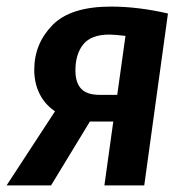

<svg xmlns="http://www.w3.org/2000/svg" viewBox="-43 -563 561 583"><path d="M467 -522 395 0H274L301 -194H230L112 0H-23L124 -225Q93 -246 77 -278.5Q61 -311 61 -351Q61 -430 116 -486.5Q171 -543 294 -543Q376 -543 467 -522ZM186 -349Q186 -312 203.5 -293.5Q221 -275 259 -275H313L338 -454Q304 -458 289 -458Q234 -458 210 -428.5Q186 -399 186 -349Z"/></svg>

Font: Fira Sans Condensed Medium
Style: Italic
Weight: 500
Width: 3
Italic angle: -8°
Designer: bBox Type GmbH & Carrois Corporate GbR & Edenspiekermann AG
Foundry: bBox Type GmbH & Carrois Corporate GbR & Edenspiekermann AG
Version: Version 4.301